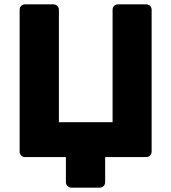

<svg xmlns="http://www.w3.org/2000/svg" viewBox="-20 -720 785 880"><path d="M308 140Q297 140 289.5 132.5Q282 125 282 115V0H95Q84 0 77 -7.5Q70 -15 70 -25V-675Q70 -686 77 -693Q84 -700 95 -700H224Q235 -700 242.5 -693Q250 -686 250 -675V-160H496V-675Q496 -686 503 -693Q510 -700 521 -700H650Q661 -700 668 -693Q675 -686 675 -675V-25Q675 -15 668 -7.5Q661 0 650 0H462V115Q462 125 455 132.5Q448 140 437 140Z"/></svg>

Font: Rubik
Style: Bold
Weight: 700
Designer: Hubert and Fischer
Foundry: Hubert and Fischer
Version: Version 2.300;gftools[0.9.30]